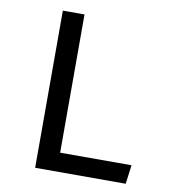

<svg xmlns="http://www.w3.org/2000/svg" viewBox="-78 -759 757 829"><g transform="rotate(10 300.0 -344.5)"><path d="M131 0V-689H226V-83H539L528 0Z"/></g></svg>

Font: Wlorlttqgufhjawjgtejqphaquk
Style: Regular
Weight: 400
Monospace: yes
Designer: Carrois Corporate & Edenspiekermann
Foundry: Carrois Corporate GbR & Edenspiekermann AG
Version: Version 2.001